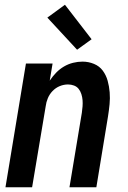

<svg xmlns="http://www.w3.org/2000/svg" viewBox="-20 -787 540 807"><path d="M3 0 89 -520H201L189 -448Q201 -466 216 -481.5Q231 -497 249 -507.5Q267 -518 287 -523Q307 -528 327 -528Q352 -528 375 -518.5Q398 -509 412 -490Q426 -471 432.5 -447.5Q439 -424 441 -399Q443 -374 440.5 -348.5Q438 -323 434 -298L385 0H272L324 -313Q326 -327 327 -340Q328 -353 327 -366Q326 -379 322 -391.5Q318 -404 310.5 -413.5Q303 -423 291 -427.5Q279 -432 266 -432Q248 -432 231 -425Q214 -418 201 -404.5Q188 -391 181 -374Q174 -357 172 -340L115 0ZM304 -578 179 -713 253 -767 365 -622Z"/></svg>

Font: Iosevka SS04
Style: Bold Italic
Weight: 700
Italic angle: -9°
Monospace: yes
Designer: Belleve Invis
Foundry: Belleve Invis
Version: Version 19.0.0; ttfautohint (v1.8.4)